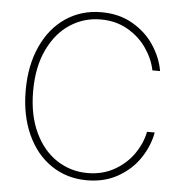

<svg xmlns="http://www.w3.org/2000/svg" viewBox="-52 -767 787 827"><g transform="rotate(5 341.5 -353.5)"><path d="M353.5 -685.5Q281.2 -685.5 221.2 -646.5Q161.1 -607.4 125.5 -532.2Q89.8 -457 89.8 -353.5Q89.8 -249.5 125.5 -174.3Q161.1 -99.1 221.2 -60.3Q281.2 -21.5 353.5 -21.5Q418.5 -21.5 469.7 -50.5Q521 -79.6 552.5 -125.2Q584 -170.9 593.8 -220.7H627Q617.2 -164.1 582.5 -111.1Q547.9 -58.1 489.3 -24.2Q430.7 9.8 353.5 9.8Q267.1 9.8 199.7 -35.6Q132.3 -81.1 95 -163.6Q57.6 -246.1 57.6 -353.5Q57.6 -460.9 95 -543.5Q132.3 -626 199.7 -671.4Q267.1 -716.8 353.5 -716.8Q430.7 -716.8 489.3 -682.9Q547.9 -648.9 582.5 -596.2Q617.2 -543.5 627 -486.3H593.8Q584 -535.6 552.2 -581.5Q520.5 -627.4 469.5 -656.5Q418.5 -685.5 353.5 -685.5Z"/></g></svg>

Font: Pretendard Thin
Style: Regular
Weight: 100
Designer: Base glyphs from Inter by Rasmus Andersson; Hangeul glyphs from Noto Sans CJK(Source Han Sans) by Jang Soo-young and Kan
Foundry: Kil Hyung-jin
Version: Version 1.309